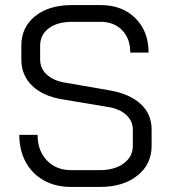

<svg xmlns="http://www.w3.org/2000/svg" viewBox="-20 -728 667 756"><path d="M56 -197H128Q128 -135 164.5 -96.5Q201 -58 261 -58H372Q431 -58 467 -84.5Q503 -111 503 -154V-218Q503 -252 476.5 -276Q450 -300 404 -307L224 -337Q148 -350 106 -391Q64 -432 64 -494V-548Q64 -621 118.5 -664.5Q173 -708 263 -708H376Q461 -708 513 -656.5Q565 -605 565 -521H493Q493 -576 461 -609Q429 -642 376 -642H263Q206 -642 172 -616.5Q138 -591 138 -548V-494Q138 -459 163.5 -435Q189 -411 234 -403L413 -372Q491 -358 534 -318.5Q577 -279 577 -218V-154Q577 -81 521 -36.5Q465 8 374 8H259Q199 8 153 -17.5Q107 -43 81.5 -89.5Q56 -136 56 -197Z"/></svg>

Font: Stavian Regular
Style: Regular
Weight: 400
Version: Version 1.000; ttfautohint (v1.6)